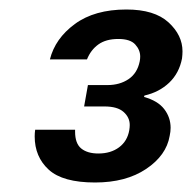

<svg xmlns="http://www.w3.org/2000/svg" viewBox="-20 -731 404 404"><path d="M180 -347Q112 -347 82.5 -374Q53 -401 53 -444Q53 -451 54 -458H138Q138 -456 138 -454Q138 -429 151 -418.5Q164 -408 187 -408Q213 -408 230.5 -421Q248 -434 252 -457Q253 -463 253 -468Q253 -484 240 -495.5Q227 -507 200 -507H157L165 -552H206Q232 -552 250.5 -564.5Q269 -577 274 -602Q275 -607 275 -612Q275 -626 264.5 -637.5Q254 -649 229 -649Q203 -649 187 -637.5Q171 -626 163 -606H85Q96 -650 137.5 -680.5Q179 -711 246 -711Q305 -711 334.5 -684Q364 -657 364 -623Q364 -616 363 -608Q357 -577 336 -557Q315 -537 284 -530L283 -527Q312 -519 325.5 -501.5Q339 -484 339 -462Q339 -454 337 -445Q330 -404 287.5 -375.5Q245 -347 180 -347Z"/></svg>

Font: Ultramarine Medium
Style: Italic
Weight: 500
Italic angle: -10°
Designer: Colophon Foundry, Jonny Pinhorn
Foundry: Colophon Foundry
Version: Version 1.200; ttfautohint (v1.8.3)